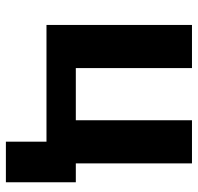

<svg xmlns="http://www.w3.org/2000/svg" viewBox="-30 -514 685 665"><g transform="rotate(90 312.5 -181.5)"><path d="M470.7 0H66.4V-503.9H215.8V-101.6H396.5V-503.9H545.9V-101.6H611.3V140.6H470.7Z"/></g></svg>

Font: FreeUniversal
Style: Bold
Weight: 700
Version: Version 1.001 March 22, 2017